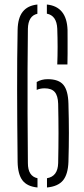

<svg xmlns="http://www.w3.org/2000/svg" viewBox="-20 -824 374 850"><path d="M233.5 -538.5Q236.5 -614.5 233.5 -697Q231 -755 187.5 -763.5V-804Q275.5 -795 279 -691.5Q279 -673 279.2 -644Q279.5 -615 279.2 -585.8Q279 -556.5 278.5 -538.5ZM58 -107.5Q56 -285.5 55.8 -426Q55.5 -566.5 58 -691.5Q59 -745 80.8 -772.2Q102.5 -799.5 145.5 -804V-763Q105 -754 103.5 -697Q102.5 -609.5 102 -518.5Q101.5 -427.5 102 -325.2Q102.5 -223 103.5 -102Q103.5 -44 146 -35V6Q100 1.5 79.5 -25.5Q59 -52.5 58 -107.5ZM142.5 -426V-461Q164 -473.5 191 -473.5Q240 -473.5 260.8 -448.2Q281.5 -423 283 -365Q285 -295.5 285 -235.2Q285 -175 283 -107.5Q281 -52 258.8 -25.2Q236.5 1.5 188 6V-35Q236 -43 237.5 -102Q239 -173 239 -234.8Q239 -296.5 237.5 -364.5Q236.5 -400.5 222.2 -416.8Q208 -433 177.5 -433Q158 -433 142.5 -426Z"/></svg>

Font: Big Shoulders Stencil Display Light
Style: Regular
Weight: 300
Designer: Patric King
Foundry: XO Type Co
Version: Version 1.000